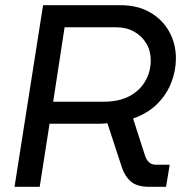

<svg xmlns="http://www.w3.org/2000/svg" viewBox="-20 -720 718 740"><path d="M36 0 146 -700H443Q511 -700 559 -672Q607 -644 632.5 -597.5Q658 -551 658 -495Q658 -448 640.5 -402.5Q623 -357 587 -320.5Q551 -284 493 -263L539 -120Q545 -103 555 -94Q565 -85 583 -85H634L620 0H555Q509 0 485.5 -19.5Q462 -39 450 -74L394 -245Q385 -244 375.5 -243.5Q366 -243 357 -243H171L133 0ZM185 -328H379Q439 -328 479 -349.5Q519 -371 540 -407.5Q561 -444 561 -487Q561 -524 544 -552.5Q527 -581 497 -598Q467 -615 425 -615H229Z"/></svg>

Font: MuseoModerno
Style: Italic
Weight: 400
Italic angle: -9°
Designer: Pablo Cosgaya, Héctor Gatti, Marcela Romero, and the Authors of The MuseoModerno Project.
Foundry: Omnibus-Type Team
Version: Version 1.003